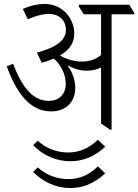

<svg xmlns="http://www.w3.org/2000/svg" viewBox="-20 -647 696 967"><path d="M237 -86C309 -86 359 -131 359 -203C359 -245 346 -282 319 -319C348 -302 382 -291 417 -291C445 -291 469 -297 489 -307V-25L534 6H542V-575H656V-582L631 -623H377V-614L402 -575H489V-370C463 -348 431 -337 393 -337C353 -337 313 -349 282 -368C333 -397 354 -433 354 -479C354 -515 340 -551 316 -578C286 -611 248 -627 205 -627C169 -627 133 -619 95 -602L120 -550C158 -566 194 -577 226 -577C276 -577 312 -546 312 -497C312 -444 265 -409 166 -382L190 -331C213 -337 234 -345 251 -352C286 -321 311 -275 311 -224C311 -174 279 -139 226 -139C143 -139 89 -212 46 -326L14 -313C60 -186 127 -86 237 -86ZM334 165C393 165 452 146 510 92L473 57C429 99 381 121 323 121C268 121 213 101 170 62L147 84C196 135 262 165 334 165ZM334 300C393 300 452 280 510 226L473 191C429 234 381 255 323 255C268 255 213 235 170 196L147 219C196 269 262 300 334 300Z"/></svg>

Font: Noto Serif Devanagari SemiCondensed Light
Style: Regular
Weight: 300
Width: 4
Designer: Universal Thirst, Indian Type Foundry and the Monotype Design Team
Foundry: Monotype Imaging Inc.
Version: Version 2.004